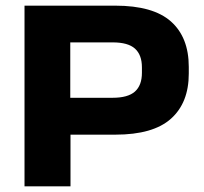

<svg xmlns="http://www.w3.org/2000/svg" viewBox="-20 -659 720 679"><path d="M182.3 -182.8V-313.2H378.2Q432.4 -313.2 457.2 -335.2Q481.9 -357.3 481.9 -401.6V-420.7Q481.9 -464.8 457.4 -487Q432.9 -509.1 378.4 -509.1H181.7V-639H387.7Q521.7 -639 584.7 -582.9Q647.6 -526.8 647.6 -422.4V-398.7Q647.6 -295.5 584.6 -239.2Q521.6 -182.8 388.1 -182.8ZM66.7 0V-639H228.5V-276.3L229.3 -203.8V0Z"/></svg>

Font: Anek Gurmukhi Medium SemiExpanded
Style: Regular
Weight: 500
Width: 6
Version: Version 1.003